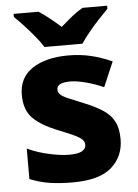

<svg xmlns="http://www.w3.org/2000/svg" viewBox="-55 -808 618 861"><g transform="rotate(-5 254.5 -378.0)"><path d="M468 -165Q468 -87 413 -38.5Q358 10 238 10Q180 10 134.5 3Q89 -4 45 -22V-159Q93 -137 145 -126Q197 -115 232 -115Q272 -115 290 -125Q308 -135 308 -153Q308 -167 297.5 -177.5Q287 -188 261 -200Q235 -212 187 -231Q116 -260 80 -296.5Q44 -333 44 -401Q44 -479 105 -519Q166 -559 266 -559Q320 -559 367 -548Q414 -537 463 -515L415 -403Q375 -421 334 -431.5Q293 -442 266 -442Q205 -442 205 -411Q205 -398 214.5 -388.5Q224 -379 249.5 -368Q275 -357 322 -338Q371 -318 403.5 -296.5Q436 -275 452 -244Q468 -213 468 -165ZM164 -606Q150 -629 127.5 -656Q105 -683 81.5 -708.5Q58 -734 39 -752V-766H151Q177 -749 200 -730.5Q223 -712 249 -689Q275 -712 299 -731.5Q323 -751 349 -766H460V-752Q443 -735 419 -709.5Q395 -684 372.5 -656.5Q350 -629 335 -606Z"/></g></svg>

Font: Noto Sans Khmer UI ExtraBold
Style: Regular
Weight: 800
Designer: Danh Hong and the Monotype Design Team
Foundry: Monotype Imaging Inc.
Version: Version 2.002; ttfautohint (v1.8.4.7-5d5b)